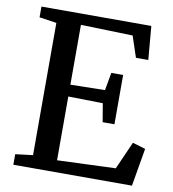

<svg xmlns="http://www.w3.org/2000/svg" viewBox="-83 -816 802 888"><g transform="rotate(10 318.0 -371.5)"><path d="M121 -59.5V-680.5L40 -692.5V-743H556L569.5 -585.5H511.5L478.5 -684.5L234.5 -691.5V-410.5L396.5 -413.5L411.5 -497H467V-265.5H411.5L397 -352L234.5 -355V-55.5L508.5 -66L566 -196L626.5 -178L596 0H39V-49.5Z"/></g></svg>

Font: Merriweather 24pt Medium
Style: Regular
Weight: 500
Designer: Eben Sorkin
Foundry: Eben Sorkin
Version: Version 2.100